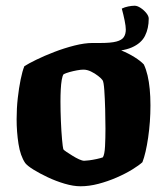

<svg xmlns="http://www.w3.org/2000/svg" viewBox="-20 -650 583 670"><path d="M261 0Q236 0 205.5 -9Q175 -18 146.5 -31.5Q118 -45 97 -58Q76 -71 68 -81Q51 -106 44.5 -148Q38 -190 38 -234Q38 -272 42 -307.5Q46 -343 52 -372.5Q58 -402 65 -419Q79 -428 106.5 -441.5Q134 -455 169 -468.5Q204 -482 239.5 -491Q275 -500 303 -500Q322 -500 348 -493Q374 -486 401 -475Q428 -464 449.5 -450.5Q471 -437 482 -425Q490 -408 495 -386.5Q500 -365 502.5 -339Q505 -313 505 -282Q505 -225 497 -170Q489 -115 477 -84Q465 -73 441.5 -58.5Q418 -44 387 -30.5Q356 -17 323.5 -8.5Q291 0 261 0ZM274 -89Q279 -89 291 -90.5Q303 -92 317 -95Q331 -98 339 -101Q345 -111 346.5 -139Q348 -167 348 -201Q348 -232 347 -269Q346 -306 344 -335Q342 -364 338 -370Q334 -376 322.5 -385Q311 -394 297.5 -400.5Q284 -407 271 -407Q262 -407 248.5 -404.5Q235 -402 222.5 -398.5Q210 -395 202 -391Q198 -386 195.5 -371.5Q193 -357 192 -337.5Q191 -318 191 -296Q191 -264 192.5 -227.5Q194 -191 196.5 -163.5Q199 -136 201 -129Q203 -126 212 -120Q221 -114 233 -106.5Q245 -99 256 -94Q267 -89 274 -89ZM303 -474V-500H331Q367 -500 386 -505Q405 -510 412 -520.5Q419 -531 419 -547Q419 -558 415 -578Q411 -598 405 -620Q415 -625 427.5 -627.5Q440 -630 450 -630Q459 -630 470.5 -622.5Q482 -615 490.5 -604.5Q499 -594 499 -585Q499 -551 486 -525Q473 -499 440 -484.5Q407 -470 345 -470Q336 -470 325 -470.5Q314 -471 303 -474Z"/></svg>

Font: Texturina Medium 12pt ExtraBold
Style: Regular
Weight: 800
Version: Version 1.002